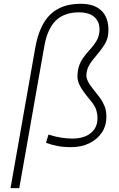

<svg xmlns="http://www.w3.org/2000/svg" viewBox="-20 -762 626 1007"><path d="M351.6 9.8Q313 9.8 281.2 3.7Q249.5 -2.4 221.2 -13.2L234.4 -56.2Q273.4 -43.9 303.7 -39.6Q334 -35.2 357.9 -35.2Q420.4 -35.2 455.8 -63.7Q491.2 -92.3 491.2 -142.1Q491.2 -165 483.9 -187.7Q476.6 -210.4 445.8 -246.1Q411.6 -287.1 398.9 -312.7Q386.2 -338.4 386.2 -359.4Q386.2 -396.5 398.2 -426Q410.2 -455.6 441.9 -490.7Q480 -532.7 491 -556.9Q502 -581.1 502 -607.9Q502 -648.4 475.1 -672.6Q448.2 -696.8 396 -697.3Q317.9 -697.8 273.2 -654.5Q228.5 -611.3 212.4 -519.5L81.1 224.6H35.2L165.5 -514.6Q187 -631.8 244.9 -687Q302.7 -742.2 403.8 -742.2Q474.1 -742.2 511.5 -706.5Q548.8 -670.9 548.8 -604.5Q548.8 -580.6 543 -560.8Q537.1 -541 521.7 -518.1Q506.3 -495.1 478 -461.9Q452.1 -431.6 442.6 -409.9Q433.1 -388.2 433.1 -365.2Q433.1 -352.1 441.9 -334Q450.7 -315.9 475.6 -285.2Q503.4 -252.9 516.6 -229.7Q529.8 -206.5 533.9 -188Q538.1 -169.4 538.1 -149.9Q538.1 -103 514.4 -67.1Q490.7 -31.2 448.7 -10.7Q406.7 9.8 351.6 9.8Z"/></svg>

Font: Cascadia Code ExtraLight
Style: Italic
Weight: 200
Italic angle: -10°
Monospace: yes
Designer: Aaron Bell
Foundry: Saja Typeworks
Version: Version 2404.023; ttfautohint (v1.8.4)